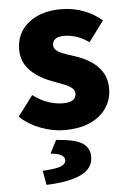

<svg xmlns="http://www.w3.org/2000/svg" viewBox="-54 -550 554 830"><g transform="rotate(-5 223.5 -134.5)"><path d="M212 12Q163 12 110.5 -7.5Q58 -27 20 -63L86 -151Q121 -125 154 -114.5Q187 -104 215 -104Q246 -104 259.5 -114Q273 -124 273 -141Q273 -156 260 -166.5Q247 -177 226 -185Q205 -193 178 -203Q143 -216 113 -236Q83 -256 65 -284.5Q47 -313 47 -352Q47 -423 100.5 -466.5Q154 -510 241 -510Q296 -510 341.5 -492Q387 -474 419 -446L353 -357Q325 -377 298 -385.5Q271 -394 246 -394Q220 -394 207.5 -384.5Q195 -375 195 -359Q195 -346 204 -337Q213 -328 233 -320Q253 -312 285 -302Q323 -290 353.5 -270Q384 -250 402 -220.5Q420 -191 420 -151Q420 -105 396 -68Q372 -31 326 -9.5Q280 12 212 12ZM114 241 103 179Q161 176 182.5 167Q204 158 204 141Q204 128 190 119.5Q176 111 143 108L172 51Q255 57 286 77.5Q317 98 317 136Q317 188 263.5 213Q210 238 114 241Z"/></g></svg>

Font: Mada ExtraBold
Style: Regular
Weight: 800
Designer: Khaled Hosny
Version: Version 1.5